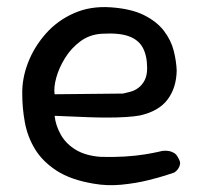

<svg xmlns="http://www.w3.org/2000/svg" viewBox="-20 -518 581 552"><path d="M249 10Q183 -1 142.5 -27.5Q102 -54 80.5 -89.5Q59 -125 51.5 -166Q44 -207 44 -247Q43 -292 60.5 -337.5Q78 -383 111.5 -421Q145 -459 192.5 -480Q240 -501 298 -497Q357 -493 394 -474.5Q431 -456 451.5 -429Q472 -402 479.5 -372Q487 -342 488 -315Q487 -265 461.5 -231.5Q436 -198 382 -186Q366 -183 341.5 -181.5Q317 -180 289.5 -180Q262 -180 235.5 -181Q209 -182 186.5 -183Q164 -184 150.5 -184.5Q137 -185 137 -185Q140 -157 155 -130.5Q170 -104 198.5 -87Q227 -70 270 -67Q307 -66 339 -68Q371 -70 395.5 -74Q420 -78 433 -81Q446 -84 446 -84Q446 -84 451.5 -84.5Q457 -85 464.5 -84Q472 -83 480 -78.5Q488 -74 493 -63Q499 -53 497.5 -45.5Q496 -38 492 -32.5Q488 -27 484.5 -24.5Q481 -22 481 -22Q481 -22 460 -15Q439 -8 404.5 0.5Q370 9 329 13Q288 17 249 10ZM137 -247 333 -249Q333 -249 340 -250.5Q347 -252 357.5 -255Q368 -258 378.5 -266Q389 -274 396 -287.5Q403 -301 403 -322Q403 -357 391 -380Q379 -403 351 -413.5Q323 -424 273 -421Q238 -419 211.5 -399.5Q185 -380 167.5 -352Q150 -324 142 -295.5Q134 -267 137 -247Z"/></svg>

Font: Sour Gummy
Style: Regular
Weight: 400
Designer: Stefie Justprince
Foundry: Eifetstype
Version: Version 1.000